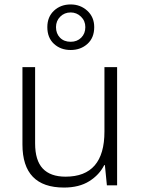

<svg xmlns="http://www.w3.org/2000/svg" viewBox="-20 -834 636 864"><path d="M507 -532V0H461L452 -91H449Q427 -47 381.5 -18.5Q336 10 268 10Q81 10 81 -184V-532H138V-189Q138 -112 172.5 -75.5Q207 -39 275 -39Q450 -39 450 -242V-532ZM298 -609Q253 -609 223 -636.5Q193 -664 193 -712Q193 -758 223 -786Q253 -814 298 -814Q342 -814 373 -785.5Q404 -757 404 -712Q404 -664 373.5 -636.5Q343 -609 298 -609ZM298 -646Q327 -646 345.5 -664.5Q364 -683 364 -712Q364 -740 344.5 -759Q325 -778 298 -778Q270 -778 251 -759Q232 -740 232 -712Q232 -683 250 -664.5Q268 -646 298 -646Z"/></svg>

Font: Noto Sans Tamil Light
Style: Regular
Weight: 300
Designer: Jelle Bosma - Monotype Design Team
Foundry: Monotype Imaging Inc.
Version: Version 2.004; ttfautohint (v1.8.4.7-5d5b)